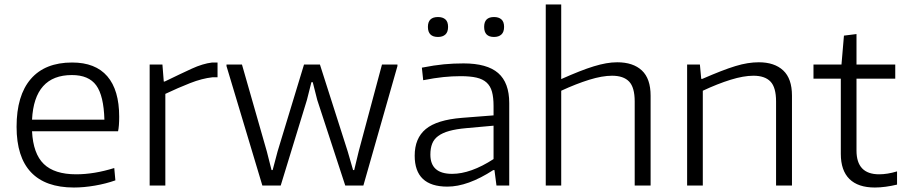

<svg xmlns="http://www.w3.org/2000/svg" viewBox="-20 -828 4041 857"><path d="M310 9Q183 9 118.5 -59Q54 -127 54 -262Q54 -402 117.5 -475.5Q181 -549 302 -549Q406 -549 459 -487.5Q512 -426 512 -307Q512 -265 507 -242H123Q128 -142 175.5 -96Q223 -50 320 -50Q360 -50 402.5 -57Q445 -64 490 -78L495 -23Q453 -8 403.5 0.5Q354 9 310 9ZM301 -493Q133 -493 123 -294H446Q443 -401 409.5 -447Q376 -493 301 -493Z M648 -540H705L711 -464H715Q787 -499 836 -521.5Q885 -544 927 -549H951V-483H928Q882 -478 828.5 -457Q775 -436 718 -409V0H648Z M991 -533V-540H1060L1171 -152L1192 -69H1197L1219 -152L1337 -540H1408L1532 -152L1556 -69H1561L1581 -152L1685 -540H1754V-533L1602 0H1521L1396 -382L1376 -461H1370L1350 -382L1233 0H1151Z M1977 5Q1831 5 1831 -133Q1831 -211 1880.5 -252Q1930 -293 2042 -302L2183 -313V-355Q2183 -393 2176 -418.5Q2169 -444 2152 -459.5Q2135 -475 2107 -481.5Q2079 -488 2036 -488Q1998 -488 1959 -484Q1920 -480 1869 -470L1863 -526Q1919 -537 1961.5 -541Q2004 -545 2049 -545Q2154 -545 2203.5 -502Q2253 -459 2253 -368V0H2196L2187 -69H2182Q2068 5 1977 5ZM1998 -52Q2081 -52 2183 -118V-267L2061 -256Q2016 -252 1985.5 -243.5Q1955 -235 1936 -221Q1917 -207 1909 -186.5Q1901 -166 1901 -138Q1901 -52 1998 -52ZM1935 -663Q1890 -663 1890 -708Q1890 -752 1935 -752Q1956 -752 1968 -741.5Q1980 -731 1980 -708Q1980 -685 1968 -674Q1956 -663 1935 -663ZM2185 -663Q2141 -663 2141 -708Q2141 -752 2185 -752Q2206 -752 2218 -741.5Q2230 -731 2230 -708Q2230 -685 2218 -674Q2206 -663 2185 -663Z M2416 -808H2485V-475Q2530 -495 2565.5 -509Q2601 -523 2630.5 -532Q2660 -541 2685.5 -545.5Q2711 -550 2735 -550Q2806 -550 2845 -513.5Q2884 -477 2884 -401V0H2813V-375Q2813 -438 2788 -464Q2763 -490 2712 -490Q2668 -490 2610 -472Q2552 -454 2485 -423V0H2416Z M3047 -540H3104L3110 -476H3115Q3161 -496 3197 -510Q3233 -524 3262.5 -533Q3292 -542 3317.5 -546Q3343 -550 3367 -550Q3437 -550 3476 -513.5Q3515 -477 3515 -401V0H3444V-375Q3444 -438 3419 -464Q3394 -490 3343 -490Q3299 -490 3241 -472Q3183 -454 3117 -423V0H3047Z M3885 9Q3810 9 3771.5 -29Q3733 -67 3733 -141V-477H3611V-540H3736L3747 -669L3803 -676V-540H3976V-477H3803V-156Q3803 -50 3904 -50Q3941 -50 3984 -63V-4Q3959 2 3933.5 5.5Q3908 9 3885 9Z"/></svg>

Font: Encode Sans Wide
Style: Light
Weight: 300
Designer: Pablo Impallari, Andres Torresi
Foundry: Pablo Impallari, Andres Torresi
Version: Version 1.000; ttfautohint (v1.00) -l 8 -r 50 -G 200 -x 14 -